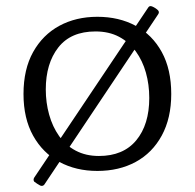

<svg xmlns="http://www.w3.org/2000/svg" viewBox="-20 -552 639 629"><path d="M299 8Q229 8 174.5 -21.5Q120 -51 88.5 -107.5Q57 -164 57 -244Q57 -325 88.5 -381.5Q120 -438 174.5 -467.5Q229 -497 299 -497Q370 -497 424.5 -467.5Q479 -438 510 -381.5Q541 -325 541 -244Q541 -165 510 -108Q479 -51 424.5 -21.5Q370 8 299 8ZM304 -41Q384 -41 426.5 -92.5Q469 -144 469 -231Q469 -275 458 -314Q447 -353 425 -383.5Q403 -414 370 -431.5Q337 -449 293 -449Q212 -449 171 -396.5Q130 -344 130 -259Q130 -216 141 -176.5Q152 -137 173.5 -106.5Q195 -76 228 -58.5Q261 -41 304 -41ZM466 -528Q470 -534 478 -531Q490 -526 498 -518Q503 -512 498 -505L125 53Q120 59 112 56Q101 50 92 43Q88 37 92 30Z"/></svg>

Font: Hahmlet Light
Style: Regular
Weight: 300
Designer: Minjoo Ham & Mark Frömberg
Foundry: hypertype
Version: Version 1.002